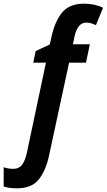

<svg xmlns="http://www.w3.org/2000/svg" viewBox="-133 -785 581 1045"><path d="M135 57 243 -444H335L356 -544H264L272 -584Q289 -662 336 -662Q361 -662 389 -648L428 -743Q382 -765 325 -765Q246 -765 206.5 -718.5Q167 -672 148 -588L138 -543L61 -507L48 -444H117L14 43Q5 87 -12 110.5Q-29 134 -62 134Q-88 134 -113 125V230Q-84 240 -41 240Q42 240 80.5 188.5Q119 137 135 57Z"/></svg>

Font: Noto Sans UI SemiCondensed
Style: Bold Italic
Weight: 700
Width: 4
Designer: Monotype Design Team
Foundry: Monotype Imaging Inc.
Version: 1.001